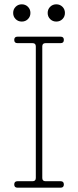

<svg xmlns="http://www.w3.org/2000/svg" viewBox="-20 -870 362 890"><path d="M176 -45Q176 -30 191 -30H261Q276 -30 276 -15Q276 0 261 0H61Q46 0 46 -15Q46 -30 61 -30H131Q146 -30 146 -45V-655Q146 -670 131 -670H61Q46 -670 46 -685Q46 -700 61 -700H261Q276 -700 276 -685Q276 -670 261 -670H191Q176 -670 176 -655ZM41 -810Q41 -827 52.5 -838.5Q64 -850 81 -850Q98 -850 109.5 -838.5Q121 -827 121 -810Q121 -793 109.5 -781.5Q98 -770 81 -770Q64 -770 52.5 -781.5Q41 -793 41 -810ZM201 -810Q201 -827 212.5 -838.5Q224 -850 241 -850Q258 -850 269.5 -838.5Q281 -827 281 -810Q281 -793 269.5 -781.5Q258 -770 241 -770Q224 -770 212.5 -781.5Q201 -793 201 -810Z"/></svg>

Font: Nixie One
Style: Regular
Weight: 400
Designer: Jovanny Lemonad
Foundry: Jovanny Lemonad
Version: Version 1.000 2011 initial release